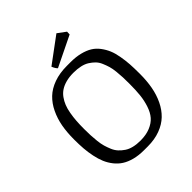

<svg xmlns="http://www.w3.org/2000/svg" viewBox="-251 -1072 1245 1245"><g transform="rotate(-45 371.5 -449.0)"><path d="M324.7 -751Q312 -762.7 301.8 -788.1L478 -918.5L534.2 -877L533.2 -852.5ZM343.8 19.5Q295.4 19.5 256.3 9.3Q217.3 -1 189.5 -18.8Q161.6 -36.6 140.6 -63.5Q119.6 -90.3 106.7 -120.6Q93.8 -150.9 85.7 -189.9Q77.6 -229 74.7 -266.8Q71.8 -304.7 71.8 -350.1V-351.1Q71.8 -415 81.5 -469Q91.3 -522.9 114 -570.3Q136.7 -617.7 171.1 -650.6Q205.6 -683.6 257.8 -702.4Q310.1 -721.2 376.5 -721.2H410.6Q459 -721.2 497.8 -711.4Q536.6 -701.7 564 -684.8Q591.3 -668 611.3 -641.1Q631.3 -614.3 643.6 -585.2Q655.8 -556.2 662.8 -516.6Q669.9 -477.1 672.4 -439.7Q674.8 -402.3 674.8 -354.5V-348.1Q674.8 -285.2 664.8 -231Q654.8 -176.8 632.3 -130.1Q609.9 -83.5 575.9 -50.8Q542 -18.1 491.7 0.7Q441.4 19.5 378.4 19.5ZM371.1 -40.5Q423.3 -40.5 461.4 -56.2Q499.5 -71.8 522.2 -97.9Q544.9 -124 558.6 -165.3Q572.3 -206.5 576.9 -249.8Q581.5 -293 581.5 -351.1Q581.5 -385.3 580.6 -410.9Q579.6 -436.5 576.4 -467Q573.2 -497.6 566.7 -519.8Q560.1 -542 550 -565.4Q540 -588.9 524.4 -604.7Q508.8 -620.6 488 -633.8Q467.3 -647 438.5 -653.3Q409.7 -659.7 374 -659.7Q336.4 -659.7 306.4 -651.6Q276.4 -643.6 254.9 -629.6Q233.4 -615.7 217.5 -593.8Q201.7 -571.8 191.9 -547.1Q182.1 -522.5 176.3 -489.5Q170.4 -456.5 168.2 -424.1Q166 -391.6 166 -351.1Q166 -319.3 167.2 -294.2Q168.5 -269 171.6 -239Q174.8 -209 181.4 -186Q188 -163.1 198 -139.4Q208 -115.7 223.9 -98.6Q239.7 -81.5 260 -67.9Q280.3 -54.2 308.6 -47.4Q336.9 -40.5 371.1 -40.5Z"/></g></svg>

Font: Fjord
Style: One
Weight: 400
Designer: Viktoriya Grabowska
Foundry: Viktoriya Grabowska
Version: Version 1.002